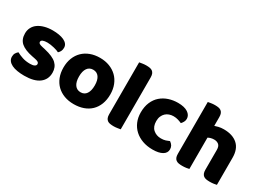

<svg xmlns="http://www.w3.org/2000/svg" viewBox="-34 -1252 2504 1860"><g transform="rotate(30 1218.5 -322.0)"><path d="M462 -145Q462 -69 405 -26Q348 17 237 17Q195 17 159 11Q123 5 97.5 -7.5Q72 -20 57.5 -39Q43 -58 43 -84Q43 -108 53 -124.5Q63 -141 77 -152Q106 -136 143.5 -123.5Q181 -111 230 -111Q261 -111 277.5 -120Q294 -129 294 -144Q294 -158 282 -166Q270 -174 242 -179L212 -185Q125 -202 82.5 -238.5Q40 -275 40 -343Q40 -380 56 -410Q72 -440 101 -460Q130 -480 170.5 -491Q211 -502 260 -502Q297 -502 329.5 -496.5Q362 -491 386 -480Q410 -469 424 -451.5Q438 -434 438 -410Q438 -387 429.5 -370.5Q421 -354 408 -343Q400 -348 384 -353.5Q368 -359 349 -363.5Q330 -368 310.5 -371Q291 -374 275 -374Q242 -374 224 -366.5Q206 -359 206 -343Q206 -332 216 -325Q226 -318 254 -312L285 -305Q381 -283 421.5 -244.5Q462 -206 462 -145Z M1052 -243Q1052 -181 1033 -132.5Q1014 -84 979.5 -51Q945 -18 897 -1Q849 16 790 16Q731 16 683 -2Q635 -20 600.5 -53.5Q566 -87 547 -135Q528 -183 528 -243Q528 -302 547 -350Q566 -398 600.5 -431.5Q635 -465 683 -483Q731 -501 790 -501Q849 -501 897 -482.5Q945 -464 979.5 -430.5Q1014 -397 1033 -349Q1052 -301 1052 -243ZM702 -243Q702 -182 725.5 -149.5Q749 -117 791 -117Q833 -117 855.5 -150Q878 -183 878 -243Q878 -303 855 -335.5Q832 -368 790 -368Q748 -368 725 -335.5Q702 -303 702 -243Z M1308 -1Q1297 1 1275.5 4.5Q1254 8 1232 8Q1210 8 1192.5 5Q1175 2 1163 -7Q1151 -16 1144.5 -31.5Q1138 -47 1138 -72V-652Q1149 -654 1170.5 -657.5Q1192 -661 1214 -661Q1236 -661 1253.5 -658Q1271 -655 1283 -646Q1295 -637 1301.5 -621.5Q1308 -606 1308 -581Z M1689 -367Q1664 -367 1641.5 -359Q1619 -351 1602.5 -335.5Q1586 -320 1576 -297Q1566 -274 1566 -243Q1566 -181 1601.5 -150Q1637 -119 1688 -119Q1718 -119 1740 -126Q1762 -133 1779 -141Q1799 -127 1809 -110.5Q1819 -94 1819 -71Q1819 -30 1780 -7.5Q1741 15 1672 15Q1609 15 1558 -3.5Q1507 -22 1470.5 -55.5Q1434 -89 1414 -136Q1394 -183 1394 -240Q1394 -306 1415.5 -355.5Q1437 -405 1474 -437Q1511 -469 1559.5 -485Q1608 -501 1662 -501Q1734 -501 1773 -475Q1812 -449 1812 -408Q1812 -389 1803 -372.5Q1794 -356 1782 -344Q1765 -352 1741 -359.5Q1717 -367 1689 -367Z M2384 -1Q2374 2 2352.5 5Q2331 8 2308 8Q2286 8 2268.5 5Q2251 2 2239 -7Q2227 -16 2220.5 -31.5Q2214 -47 2214 -72V-294Q2214 -335 2193.5 -351.5Q2173 -368 2143 -368Q2123 -368 2105 -363Q2087 -358 2076 -351V-1Q2066 2 2044.5 5Q2023 8 2000 8Q1978 8 1960.5 5Q1943 2 1931 -7Q1919 -16 1912.5 -31.5Q1906 -47 1906 -72V-652Q1917 -654 1938.5 -657.5Q1960 -661 1982 -661Q2004 -661 2021.5 -658Q2039 -655 2051 -646Q2063 -637 2069.5 -621.5Q2076 -606 2076 -581V-483Q2089 -488 2115.5 -494.5Q2142 -501 2174 -501Q2273 -501 2328.5 -451.5Q2384 -402 2384 -304Z"/></g></svg>

Font: Baloo
Style: Regular
Weight: 400
Designer: Sarang Kulkarni and Ek Type
Foundry: Ek Type
Version: Version 1.100;PS 1.000;hotconv 1.0.88;makeotf.lib2.5.647800;